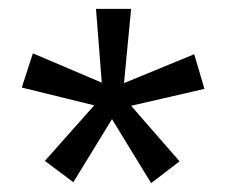

<svg xmlns="http://www.w3.org/2000/svg" viewBox="-20 -706 508 432"><path d="M275 -686 259 -519 417 -584 440 -506 275 -468 384 -343 320 -294 232 -438 145 -296 81 -344 192 -469 29 -509 54 -586 209 -520 196 -686Z"/></svg>

Font: Chivo
Style: Regular
Weight: 400
Designer: Hector Gatti
Foundry: Omnibus-Type
Version: Version 1.007;PS 001.007;hotconv 1.0.88;makeotf.lib2.5.64775